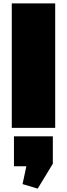

<svg xmlns="http://www.w3.org/2000/svg" viewBox="-20 -760 398 1141"><path d="M308 -740V0H50V-740ZM294 50V213L204 361L114 334L162 110L257 228H63V50Z"/></svg>

Font: Pathway Extreme 28pt Black
Style: Regular
Weight: 900
Designer: Eduardo Rodriguez Tunni
Foundry: Eduardo Rodriguez Tunni
Version: Version 1.001;gftools[0.9.26]